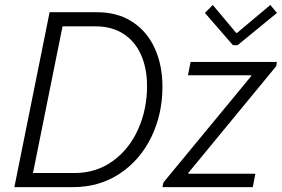

<svg xmlns="http://www.w3.org/2000/svg" viewBox="-20 -770 1160 790"><path d="M184.1 -719.7H379.4Q463.4 -719.7 524.2 -680.4Q585 -641.1 616.7 -571.5Q648.4 -502 648.4 -413.1Q648.4 -300.3 602.5 -205.8Q556.6 -111.3 472.9 -55.7Q389.2 0 279.8 0H39.1ZM585 -415.5Q585 -489.7 559.8 -545.4Q534.7 -601.1 487.1 -631.3Q439.5 -661.6 373.5 -661.6H237.3L115.7 -58.1H286.6Q376 -58.1 443.8 -107.2Q511.7 -156.2 548.3 -238Q585 -319.8 585 -415.5ZM652.3 -19 1013.7 -457V-460.4H753.4L764.2 -515.1H1119.1L1116.7 -498L754.9 -58.6V-55.2H1030.8L1020 0H648.4ZM823.2 -716.8 855.5 -749.5 951.7 -634.8H955.6L1092.3 -749.5L1119.6 -716.8L957.5 -584H938.5Z"/></svg>

Font: Reddit Sans Fudge Light Italic
Style: Regular
Weight: 300
Italic angle: -11.25°
Designer: Stephen Hutchings
Version: Version 1.013